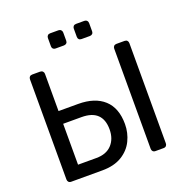

<svg xmlns="http://www.w3.org/2000/svg" viewBox="-155 -1039 1132 1178"><g transform="rotate(-20 411.5 -450.0)"><path d="M110 0Q99 0 93 -6.5Q87 -13 87 -23V-677Q87 -687 93 -693.5Q99 -700 110 -700H161Q172 -700 178.5 -693.5Q185 -687 185 -677V-434H313Q422 -434 481.5 -379.5Q541 -325 541 -220Q541 -163 516.5 -112.5Q492 -62 441 -31Q390 0 313 0ZM185 -84H305Q370 -84 405.5 -122Q441 -160 441 -222Q441 -286 407 -318.5Q373 -351 305 -351H185ZM660 0Q649 0 643 -6.5Q637 -13 637 -23V-677Q637 -687 643 -693.5Q649 -700 660 -700H713Q724 -700 730 -693.5Q736 -687 736 -677V-23Q736 -13 730 -6.5Q724 0 713 0ZM469 -801Q458 -801 452 -807Q446 -813 446 -823V-877Q446 -887 452 -893.5Q458 -900 469 -900H523Q533 -900 539.5 -893.5Q546 -887 546 -877V-823Q546 -813 539.5 -807Q533 -801 523 -801ZM299 -801Q289 -801 283 -807Q277 -813 277 -823V-877Q277 -887 283 -893.5Q289 -900 299 -900H354Q364 -900 370.5 -893.5Q377 -887 377 -877V-823Q377 -813 370.5 -807Q364 -801 354 -801Z"/></g></svg>

Font: Rubik Light
Style: Regular
Weight: 400
Version: Version 2.101